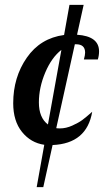

<svg xmlns="http://www.w3.org/2000/svg" viewBox="-20 -738 431 785"><path d="M34 -316Q34 -422 89.5 -502Q145 -582 242 -595L264 -718H322L295 -596Q385 -590 385 -528Q385 -511 380 -495H323Q328 -513 328 -523Q328 -557 291 -557H286L210 -214Q215 -213 225 -213Q250 -213 275.5 -224.5Q301 -236 316 -247Q331 -258 357 -281Q335 -151 195 -145L157 27H130L161 -146Q106 -154 70 -198.5Q34 -243 34 -316ZM139 -319Q139 -257 176 -229L231 -534Q191 -503 165 -441.5Q139 -380 139 -319Z"/></svg>

Font: Lobster Two
Style: Bold Italic
Weight: 700
Designer: Pablo Impallari
Foundry: Pablo Impallari. www.impallari.com
Version: Version 1.006